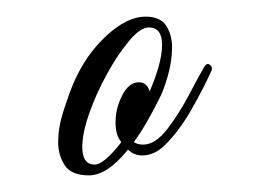

<svg xmlns="http://www.w3.org/2000/svg" viewBox="-20 -631 325 231"><path d="M87 -420Q66 -420 58 -432Q50 -444 50 -460Q50 -478 56.5 -498Q63 -518 68 -530Q83 -565 108 -588Q133 -611 155 -611Q173 -611 180 -600Q187 -589 187 -574Q187 -558 182 -540Q177 -522 171 -511Q164 -497 156.5 -484Q149 -471 141 -460Q146 -457 152 -457Q167 -457 181.5 -476Q196 -495 208 -518Q220 -541 226 -551Q228 -554 230 -554Q232 -554 234 -551.5Q236 -549 234 -545Q225 -525 210.5 -499.5Q196 -474 179 -457Q166 -444 151 -444Q141 -444 134 -451Q109 -420 87 -420ZM94 -433Q105 -433 126 -460Q119 -468 119 -484Q119 -496 123 -507Q132 -532 147 -532Q157 -532 160 -521Q167 -537 171 -551.5Q175 -566 175 -577Q175 -598 159 -598Q149 -598 135.5 -582Q122 -566 109 -542.5Q96 -519 87.5 -495Q79 -471 79 -454Q79 -433 94 -433Z"/></svg>

Font: Mea Culpa
Style: Regular
Weight: 400
Designer: Robert E. Leuschke
Foundry: Robert E. Leuschke
Version: Version 1.010; ttfautohint (v1.8.3)